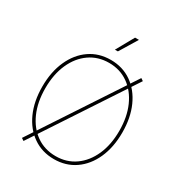

<svg xmlns="http://www.w3.org/2000/svg" viewBox="-215 -1092 1178 1253"><g transform="rotate(30 373.5 -466.0)"><path d="M374 9.8Q284.2 9.8 216.1 -37.4Q147.9 -84.5 110.1 -168.7Q72.3 -252.9 72.3 -363.3Q72.3 -474.6 110.4 -558.8Q148.4 -643.1 216.3 -690.2Q284.2 -737.3 374 -737.3Q463.4 -737.3 531.2 -690.2Q599.1 -643.1 637 -558.8Q674.8 -474.6 674.8 -363.3Q674.8 -252.4 637 -168.2Q599.1 -84 531.2 -37.1Q463.4 9.8 374 9.8ZM374 -12.7Q456.5 -12.7 519.3 -56.9Q582 -101.1 617.2 -180.2Q652.3 -259.3 652.3 -363.3Q652.3 -467.8 617.2 -546.9Q582 -626 519.3 -670.4Q456.5 -714.8 374 -714.8Q291.5 -714.8 228.5 -670.9Q165.5 -627 130.1 -547.9Q94.7 -468.8 94.7 -363.3Q94.7 -259.8 129.6 -180.7Q164.6 -101.6 227.5 -57.1Q290.5 -12.7 374 -12.7ZM143.6 6.3 125 -6.3 604.5 -733.9 623 -721.2ZM362.3 -808.1 437 -941.9H466.3L384.8 -808.1Z"/></g></svg>

Font: Inter Thin
Style: Regular
Weight: 250
Designer: Rasmus Andersson
Foundry: rsms
Version: Version 4.001;git-66647c0bb